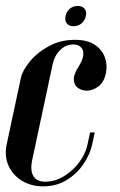

<svg xmlns="http://www.w3.org/2000/svg" viewBox="-29 -638 413 663"><path d="M197.5 -583Q200.8 -598.2 212.1 -607.9Q223.5 -617.5 239.5 -617.5Q255.5 -617.5 263.1 -607.9Q270.8 -598.2 267.5 -583Q264 -567 252.6 -557.2Q241.2 -547.5 225.2 -547.5Q209.2 -547.5 201.6 -557.2Q194 -567 197.5 -583ZM43.2 -369.5Q49 -395 74.1 -425.8Q99.2 -456.5 139.4 -478.5Q179.5 -500.5 230 -500.5Q272.8 -500.5 298.1 -483.5Q323.5 -466.5 333.1 -440.2Q342.8 -414 336.5 -384.5Q330 -353.8 310.6 -339.4Q291.2 -325 271 -325Q253.5 -325 240.1 -334.5Q226.8 -344 225.9 -363Q225 -382 243.8 -410.2Q258 -433.8 258.8 -450.2Q259.5 -466.8 249.9 -475.6Q240.2 -484.5 223.8 -484.5Q198.5 -484.5 178.9 -465.2Q159.2 -446 152.8 -416.2L81.8 -83.5Q76.8 -59 81.1 -42.5Q85.5 -26 97.4 -18.2Q109.2 -10.5 126.8 -10.5Q160.8 -10.5 191.8 -29.5Q222.8 -48.5 244.4 -77.5Q266 -106.5 272.5 -136.2L282.2 -180.8H298.2L288.2 -135.2Q281.8 -105.5 259.8 -72.4Q237.8 -39.2 202.2 -16.9Q166.8 5.5 119.5 5.5Q78.5 5.5 46.9 -13.8Q15.2 -33 0.4 -65.9Q-14.5 -98.8 -5.8 -140Z"/></svg>

Font: Emberly Black
Style: Italic
Weight: 900
Italic angle: -12°
Designer: Rajesh Rajput
Foundry: Rajesh Rajput
Version: Version 1.000